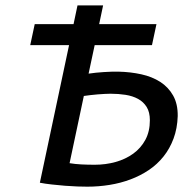

<svg xmlns="http://www.w3.org/2000/svg" viewBox="-20 -682 715 710"><path d="M108.4 -592.8H252L266.6 -662.1H361.3L346.7 -592.8H558.6L542 -515.1H330.1L307.6 -409.7Q333.5 -413.6 363.8 -415.5Q394 -417.5 418.9 -417Q462.9 -416 502.7 -407.2Q542.5 -398.4 572.5 -379.2Q602.5 -359.9 620.1 -328.9Q637.7 -297.9 637.2 -252.9Q635.7 -207 621.8 -169.7Q607.9 -132.3 584.7 -103.3Q561.5 -74.2 530.3 -53.2Q499 -32.2 462.6 -18.6Q426.3 -4.9 385.5 1.7Q344.7 8.3 303.2 8.3Q288.6 8.3 266.6 7.6Q244.6 6.8 220.2 4.9Q195.8 2.9 171.4 0.2Q147 -2.4 127.4 -6.3L235.4 -515.1H91.8ZM330.6 -72.8Q370.6 -72.8 407.5 -83Q444.3 -93.3 472.7 -113.8Q501 -134.3 517.6 -165Q534.2 -195.8 534.2 -237.3Q534.2 -267.1 522.5 -286.1Q510.7 -305.2 490.7 -316.2Q470.7 -327.1 444.3 -331.3Q418 -335.4 388.7 -335.4Q379.9 -335.4 367.2 -334.7Q354.5 -334 341.1 -333Q327.6 -332 314.2 -330.3Q300.8 -328.6 290 -327.1L237.3 -78.6Q257.3 -75.2 280.8 -74Q304.2 -72.8 330.6 -72.8Z"/></svg>

Font: PT Astra Sans
Style: Italic
Weight: 400
Italic angle: -16°
Designer: A.Korolkova, I. Chaeva
Foundry: ParaType Ltd
Version: Version 1.001; ttfautohint (v1.6)